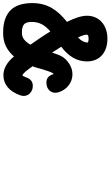

<svg xmlns="http://www.w3.org/2000/svg" viewBox="244 -931 716 1244"><g transform="rotate(90 602.0 -309.0)"><path d="M577.6 -331.1Q579.1 -325.2 580.1 -319.8Q581.1 -314.5 581.1 -309.6Q581.1 -297.9 576.7 -287.4Q572.3 -276.9 563.7 -268.8Q555.2 -260.7 542.7 -256.1Q530.3 -251.5 514.6 -251.5Q474.6 -251.5 460.9 -295.4V-294.9Q460 -297.9 460 -298.3Q456.5 -298.3 452.9 -291.7Q449.2 -285.2 445.1 -274.4Q440.9 -263.7 436.5 -249.3Q432.1 -234.9 427.2 -219.2Q424.8 -210.9 422.9 -204.1Q420.9 -197.3 419.2 -190.7Q417.5 -184.1 415 -177.2Q412.6 -170.4 409.2 -162.1Q409.7 -161.1 409.9 -160.9Q410.2 -160.6 410.6 -159.7V-160.2Q418.5 -148.9 426.3 -138.4Q434.1 -127.9 441.4 -119.1Q448.7 -110.4 455.6 -104.2Q462.4 -98.1 467.8 -96.2Q471.2 -98.6 474.9 -105.5Q478.5 -112.3 482.4 -123Q497.1 -163.6 536.6 -163.6Q552.2 -163.6 564.5 -158.2Q576.7 -152.8 585 -144.5Q593.3 -136.2 597.4 -125.7Q601.6 -115.2 601.6 -105Q601.6 -99.6 600.6 -94Q599.6 -88.4 597.2 -81.1Q577.6 -26.9 544.2 0Q510.7 26.9 468.3 26.9Q434.1 26.9 403.1 8.8Q372.1 -9.3 345.7 -41.5Q318.8 -9.8 282 9.5Q245.1 28.8 192.4 28.8Q139.6 28.8 102.8 15.4Q65.9 2 43.2 -22.5Q20.5 -46.9 10.3 -81.8Q0 -116.7 0 -159.2Q0 -197.3 8.3 -228.8Q16.6 -260.3 32.5 -287.4Q48.3 -314.5 70.8 -338.4Q93.3 -362.3 121.6 -384.8Q82 -464.4 82 -514.2Q82 -543.5 92.5 -567.9Q103 -592.3 122.6 -609.9Q142.1 -627.4 169.4 -637.2Q196.8 -647 230 -647Q265.1 -647 292.5 -637.5Q319.8 -627.9 338.9 -610.6Q357.9 -593.3 367.9 -568.8Q377.9 -544.4 377.9 -514.6Q377.9 -466.3 354 -424.8Q330.1 -383.3 282.7 -347.7Q292 -333 301.5 -318.4Q311 -303.7 320.8 -288.6Q327.1 -308.6 333 -324Q338.9 -339.4 346.2 -352.1Q353.5 -364.7 363.5 -375.2Q373.5 -385.7 387.7 -396Q421.9 -420.4 460.9 -420.4Q481 -420.4 499.3 -414.1Q517.6 -407.7 532.7 -396.2Q547.9 -384.8 559.3 -368.4Q570.8 -352.1 577.1 -332.5ZM197.3 -93.3Q221.2 -94.2 238.8 -109.6Q256.3 -125 269.5 -148.4Q257.3 -166 246.8 -180.9Q236.3 -195.8 226.3 -210.9Q216.3 -226.1 205.8 -241.9Q195.3 -257.8 183.6 -277.3Q149.4 -247.6 135.7 -219Q122.1 -190.4 122.1 -157.7Q122.1 -139.6 125.5 -127.4Q128.9 -115.2 136.7 -107.7Q144.5 -100.1 157.2 -96.7Q169.9 -93.3 188.5 -93.3ZM204.6 -513.2Q204.6 -504.4 209 -490Q213.4 -475.6 222.7 -456.5Q239.3 -471.7 247.1 -487.1Q254.9 -502.4 255.9 -518.1Q252.9 -524.9 230 -524.9Q204.6 -524.9 204.6 -513.2Z"/></g></svg>

Font: Erica Type
Style: Bold Italic
Weight: 700
Monospace: yes
Designer: Peter Wiegel
Foundry: Peter Wiegel
Version: Version 1.000 2010 initial release